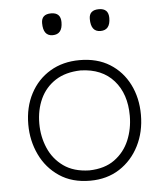

<svg xmlns="http://www.w3.org/2000/svg" viewBox="-52 -760 701 816"><g transform="rotate(-5 298.5 -352.5)"><path d="M300 9.5Q223 9.5 169 -26.8Q115 -63 86.8 -122.5Q58.5 -182 58.5 -251Q58.5 -325 88.8 -382.5Q119 -440 173.2 -472.5Q227.5 -505 299.5 -505Q374 -505 427.5 -471.8Q481 -438.5 510 -380.8Q539 -323 539 -251Q539 -178 509.2 -119Q479.5 -60 425.8 -25.2Q372 9.5 300 9.5ZM300 -34.5Q366 -36 408.2 -66.8Q450.5 -97.5 471 -146.2Q491.5 -195 491.5 -251Q491.5 -344.5 441.2 -401.5Q391 -458.5 300 -461Q235.5 -459.5 192.2 -431.5Q149 -403.5 127.2 -356.5Q105.5 -309.5 105.5 -251Q105.5 -195.5 126.5 -146.5Q147.5 -97.5 190.5 -66.8Q233.5 -36 300 -34.5ZM399 -620.5Q358 -620.5 358 -675.5Q358 -713.5 400 -713.5Q441 -713.5 441 -672.5Q441 -620.5 399 -620.5ZM195 -620.5Q154.5 -620.5 154.5 -675.5Q154.5 -713.5 196 -713.5Q237 -713.5 237 -672.5Q237 -620.5 195 -620.5Z"/></g></svg>

Font: Commissioner Loud ExtraLight
Style: Regular
Weight: 200
Designer: Kostas Bartsokas
Foundry: Kostas Bartsokas
Version: Version 1.000; ttfautohint (v1.8.3)